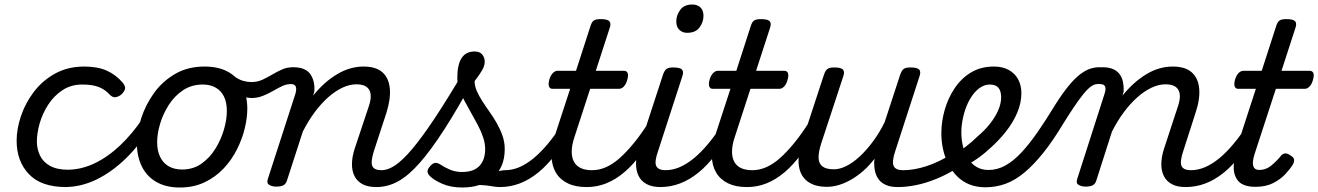

<svg xmlns="http://www.w3.org/2000/svg" viewBox="-20 -815 5863 854"><path d="M274 17Q163 17 108.5 -40.5Q54 -98 54 -189Q54 -242 73.5 -299.5Q93 -357 131 -407Q169 -457 225.5 -488Q282 -519 355 -519Q414 -519 454.5 -501Q495 -483 525 -448Q540 -430 535.5 -417.5Q531 -405 519 -394Q506 -384 493 -382.5Q480 -381 466 -396Q447 -417 419 -428Q391 -439 346 -439Q296 -439 258 -414Q220 -389 194.5 -349.5Q169 -310 156.5 -266.5Q144 -223 144 -185Q144 -153 157.5 -124Q171 -95 202 -77.5Q233 -60 284 -60Q298 -60 303.5 -48.5Q309 -37 307 -21.5Q305 -6 296.5 5.5Q288 17 274 17Z M268 17Q259 17 255 5.5Q251 -6 252.5 -21.5Q254 -37 261 -48.5Q268 -60 279 -60Q340 -60 399.5 -88Q459 -116 514 -168Q569 -220 615 -289Q621 -297 633 -292Q645 -287 653.5 -277.5Q662 -268 656 -259Q604 -173 541 -111.5Q478 -50 409 -16.5Q340 17 268 17Z M780 19Q718 19 675 -6Q632 -31 610.5 -75.5Q589 -120 589 -176Q589 -229 608 -288.5Q627 -348 664.5 -400.5Q702 -453 758.5 -486Q815 -519 890 -519Q952 -519 994.5 -495.5Q1037 -472 1058.5 -429.5Q1080 -387 1080 -331Q1080 -291 1068.5 -243.5Q1057 -196 1033.5 -149.5Q1010 -103 974 -65Q938 -27 889.5 -4Q841 19 780 19ZM790 -61Q839 -61 876 -87Q913 -113 938 -153.5Q963 -194 976 -238.5Q989 -283 989 -321Q989 -360 976 -386Q963 -412 939 -425.5Q915 -439 882 -439Q832 -439 794 -413.5Q756 -388 730.5 -348Q705 -308 692 -264Q679 -220 679 -183Q679 -144 692.5 -116.5Q706 -89 731 -75Q756 -61 790 -61Z M1098 -379Q1083 -379 1064 -384.5Q1045 -390 1027.5 -399Q1010 -408 997 -418Q988 -425 986 -438Q984 -451 987.5 -463.5Q991 -476 998 -482Q1005 -488 1014 -481Q1041 -461 1061 -455.5Q1081 -450 1098 -450Q1125 -450 1147.5 -460.5Q1170 -471 1191 -483.5Q1212 -496 1234.5 -506Q1257 -516 1283 -516Q1298 -516 1304.5 -504.5Q1311 -493 1310 -478.5Q1309 -464 1299.5 -452.5Q1290 -441 1273 -441Q1254 -441 1235 -432Q1216 -423 1194.5 -410.5Q1173 -398 1149 -388.5Q1125 -379 1098 -379Z M1654 17Q1616 17 1592 4Q1568 -9 1556.5 -32.5Q1545 -56 1545.5 -86.5Q1546 -117 1557 -152L1621 -344Q1631 -374 1628.5 -395.5Q1626 -417 1610.5 -428.5Q1595 -440 1565 -440Q1535 -440 1503 -425Q1471 -410 1439.5 -382Q1408 -354 1379.5 -315.5Q1351 -277 1327 -230L1256 -11Q1252 2 1241.5 8.5Q1231 15 1208 15Q1192 15 1178.5 8Q1165 1 1171 -18L1294 -398Q1300 -419 1295.5 -430Q1291 -441 1274 -441Q1260 -441 1254 -452.5Q1248 -464 1249 -478.5Q1250 -493 1259 -504.5Q1268 -516 1284 -516Q1312 -516 1331 -508Q1350 -500 1360.5 -485Q1371 -470 1375.5 -450Q1380 -430 1378 -408L1373 -390Q1398 -421 1424.5 -444.5Q1451 -468 1479.5 -485Q1508 -502 1537.5 -510.5Q1567 -519 1596 -519Q1653 -519 1681.5 -493Q1710 -467 1714 -420Q1718 -373 1698 -311L1643 -143Q1628 -95 1636 -76.5Q1644 -58 1677 -58Q1691 -58 1697 -46.5Q1703 -35 1700.5 -20.5Q1698 -6 1686.5 5.5Q1675 17 1654 17Z M1654 17Q1635 17 1629 5.5Q1623 -6 1627.5 -20.5Q1632 -35 1645 -46.5Q1658 -58 1677 -58Q1706 -58 1739 -80.5Q1772 -103 1814.5 -153.5Q1857 -204 1912.5 -287.5Q1968 -371 2041 -494Q2049 -507 2063.5 -505Q2078 -503 2087.5 -492.5Q2097 -482 2090 -468Q2016 -332 1956 -239Q1896 -146 1846 -89.5Q1796 -33 1750 -8Q1704 17 1654 17Z M2205 17Q2186 17 2165 13Q2144 9 2118 8Q2092 7 2058 13L2090 -17Q2119 -29 2145 -38.5Q2171 -48 2193 -53Q2215 -58 2228 -58Q2237 -58 2239.5 -46.5Q2242 -35 2238.5 -20.5Q2235 -6 2226 5.5Q2217 17 2205 17ZM2036 19Q1986 19 1948.5 3Q1911 -13 1892 -32Q1882 -42 1881.5 -52.5Q1881 -63 1895 -78Q1906 -90 1916.5 -90.5Q1927 -91 1941 -82Q1955 -72 1980 -61Q2005 -50 2035 -50Q2087 -50 2112.5 -77Q2138 -104 2138 -152Q2138 -177 2129 -204Q2120 -231 2105.5 -258.5Q2091 -286 2075.5 -313Q2060 -340 2045.5 -367.5Q2031 -395 2022.5 -420Q2014 -445 2014 -468Q2014 -527 2033 -556.5Q2052 -586 2091 -586Q2114 -586 2125 -572.5Q2136 -559 2136 -541Q2136 -523 2125 -503.5Q2114 -484 2091 -454Q2091 -433 2100.5 -411Q2110 -389 2125 -365.5Q2140 -342 2157.5 -317.5Q2175 -293 2190 -266.5Q2205 -240 2215 -211.5Q2225 -183 2225 -152Q2225 -70 2172.5 -25.5Q2120 19 2036 19Z M2204 17Q2190 17 2183.5 5.5Q2177 -6 2179.5 -20.5Q2182 -35 2194 -46.5Q2206 -58 2227 -58Q2258 -58 2289 -71Q2320 -84 2352 -110Q2384 -136 2417 -175.5Q2450 -215 2484 -268Q2493 -282 2504.5 -281Q2516 -280 2523 -270.5Q2530 -261 2525 -249Q2490 -181 2452.5 -131Q2415 -81 2374.5 -48Q2334 -15 2291.5 1Q2249 17 2204 17Z M2588 17Q2539 17 2504.5 0Q2470 -17 2452 -48Q2434 -79 2433 -121.5Q2432 -164 2449 -215L2516 -420H2437Q2426 -420 2422 -430Q2418 -440 2423 -460Q2429 -480 2439 -490Q2449 -500 2459 -500H2542L2606 -698Q2612 -718 2621.5 -724Q2631 -730 2651 -730Q2682 -730 2690.5 -720.5Q2699 -711 2692 -691L2630 -500H2756Q2767 -500 2771.5 -490.5Q2776 -481 2770 -460Q2765 -441 2755 -430.5Q2745 -420 2734 -420H2605L2535 -205Q2523 -169 2523 -141Q2523 -113 2533.5 -94.5Q2544 -76 2564 -67Q2584 -58 2612 -58Q2626 -58 2631.5 -46.5Q2637 -35 2635 -20.5Q2633 -6 2621 5.5Q2609 17 2588 17Z M2591 17Q2577 17 2570.5 5.5Q2564 -6 2566.5 -20.5Q2569 -35 2581 -46.5Q2593 -58 2614 -58Q2644 -58 2674.5 -71Q2705 -84 2736 -111.5Q2767 -139 2800.5 -180Q2834 -221 2869 -277Q2878 -290 2890 -289Q2902 -288 2908.5 -278.5Q2915 -269 2909 -257Q2873 -187 2835 -135Q2797 -83 2757.5 -49.5Q2718 -16 2676.5 0.5Q2635 17 2591 17Z M2918 17Q2881 17 2856.5 4Q2832 -9 2820.5 -32.5Q2809 -56 2809 -86Q2809 -116 2821 -152L2929 -483Q2936 -503 2945.5 -509Q2955 -515 2974 -515Q3005 -515 3013.5 -505.5Q3022 -496 3015 -476L2907 -143Q2890 -95 2899 -76.5Q2908 -58 2941 -58Q2955 -58 2961 -46.5Q2967 -35 2964.5 -20.5Q2962 -6 2950.5 5.5Q2939 17 2918 17ZM3036 -669Q3016 -669 3002 -682Q2988 -695 2988 -720Q2988 -747 3005.5 -771Q3023 -795 3060 -795Q3081 -795 3095 -782.5Q3109 -770 3109 -744Q3109 -717 3091.5 -693Q3074 -669 3036 -669Z M2917 17Q2903 17 2896.5 5.5Q2890 -6 2892.5 -20.5Q2895 -35 2907 -46.5Q2919 -58 2940 -58Q2971 -58 3002 -71Q3033 -84 3065 -110Q3097 -136 3130 -175.5Q3163 -215 3197 -268Q3206 -282 3217.5 -281Q3229 -280 3236 -270.5Q3243 -261 3238 -249Q3203 -181 3165.5 -131Q3128 -81 3087.5 -48Q3047 -15 3004.5 1Q2962 17 2917 17Z M3301 17Q3252 17 3217.5 0Q3183 -17 3165 -48Q3147 -79 3146 -121.5Q3145 -164 3162 -215L3229 -420H3150Q3139 -420 3135 -430Q3131 -440 3136 -460Q3142 -480 3152 -490Q3162 -500 3172 -500H3255L3319 -698Q3325 -718 3334.5 -724Q3344 -730 3364 -730Q3395 -730 3403.5 -720.5Q3412 -711 3405 -691L3343 -500H3469Q3480 -500 3484.5 -490.5Q3489 -481 3483 -460Q3478 -441 3468 -430.5Q3458 -420 3447 -420H3318L3248 -205Q3236 -169 3236 -141Q3236 -113 3246.5 -94.5Q3257 -76 3277 -67Q3297 -58 3325 -58Q3339 -58 3344.5 -46.5Q3350 -35 3348 -20.5Q3346 -6 3334 5.5Q3322 17 3301 17Z M3304 17Q3290 17 3283.5 5.5Q3277 -6 3279.5 -20.5Q3282 -35 3294 -46.5Q3306 -58 3327 -58Q3357 -58 3387.5 -71Q3418 -84 3449 -111.5Q3480 -139 3513.5 -180Q3547 -221 3582 -277Q3591 -290 3603 -289Q3615 -288 3621.5 -278.5Q3628 -269 3622 -257Q3586 -187 3548 -135Q3510 -83 3470.5 -49.5Q3431 -16 3389.5 0.5Q3348 17 3304 17Z M3658 16Q3604 16 3572 -8Q3540 -32 3533.5 -76.5Q3527 -121 3546 -181L3645 -483Q3652 -503 3661.5 -509Q3671 -515 3690 -515Q3721 -515 3729.5 -505.5Q3738 -496 3731 -476L3632 -175Q3620 -137 3621 -112Q3622 -87 3638.5 -74.5Q3655 -62 3689 -62Q3716 -62 3745.5 -77Q3775 -92 3805 -120Q3835 -148 3863.5 -186.5Q3892 -225 3915 -272L3984 -483Q3991 -503 4000.5 -509Q4010 -515 4029 -515Q4060 -515 4068.5 -505.5Q4077 -496 4070 -476L3962 -143Q3946 -95 3955 -76.5Q3964 -58 3996 -58Q4010 -58 4016 -46.5Q4022 -35 4019.5 -20.5Q4017 -6 4005 5.5Q3993 17 3972 17Q3943 17 3922.5 8.5Q3902 0 3890 -15Q3878 -30 3873 -49.5Q3868 -69 3868 -92L3870 -109Q3847 -79 3821 -56Q3795 -33 3767.5 -17Q3740 -1 3712.5 7.5Q3685 16 3658 16Z M3975 17Q3956 17 3950 5.5Q3944 -6 3948.5 -20.5Q3953 -35 3966 -46.5Q3979 -58 3998 -58Q4046 -58 4101 -76Q4156 -94 4210 -128Q4221 -136 4231 -130.5Q4241 -125 4247 -113Q4253 -101 4252.5 -88.5Q4252 -76 4242 -70Q4193 -39 4145 -19.5Q4097 0 4054 8.5Q4011 17 3975 17Z M4209 -121Q4243 -138 4273.5 -161Q4304 -184 4329 -209Q4359 -234 4382.5 -263.5Q4406 -293 4419.5 -323.5Q4433 -354 4433 -382Q4433 -410 4421 -424.5Q4409 -439 4382 -439Q4368 -439 4361.5 -451Q4355 -463 4356.5 -479Q4358 -495 4369 -507Q4380 -519 4401 -519Q4440 -519 4467.5 -503.5Q4495 -488 4509 -461.5Q4523 -435 4523 -401Q4523 -357 4504.5 -313.5Q4486 -270 4454 -229.5Q4422 -189 4381 -153Q4351 -125 4314.5 -101Q4278 -77 4240 -57Z M4363 18Q4324 18 4292.5 5.5Q4261 -7 4238 -30Q4215 -53 4199 -83.5Q4183 -114 4175 -149.5Q4167 -185 4167 -222Q4167 -274 4182 -326.5Q4197 -379 4226.5 -423Q4256 -467 4299.5 -493Q4343 -519 4401 -519Q4412 -519 4415.5 -507Q4419 -495 4415.5 -479Q4412 -463 4403.5 -451Q4395 -439 4383 -439Q4361 -439 4341.5 -426.5Q4322 -414 4306 -392Q4290 -370 4279 -342.5Q4268 -315 4262 -284.5Q4256 -254 4256 -226Q4256 -195 4263 -165Q4270 -135 4284.5 -111.5Q4299 -88 4322 -73.5Q4345 -59 4377 -59Q4416 -59 4452 -79Q4488 -99 4523 -136.5Q4558 -174 4594.5 -226.5Q4631 -279 4671 -345Q4705 -399 4733 -433Q4761 -467 4785 -485Q4809 -503 4829.5 -509.5Q4850 -516 4871 -516Q4885 -516 4890.5 -504.5Q4896 -493 4894.5 -478.5Q4893 -464 4884.5 -452.5Q4876 -441 4860 -441Q4847 -441 4831.5 -429.5Q4816 -418 4797.5 -395Q4779 -372 4757.5 -340Q4736 -308 4711 -268Q4665 -191 4621.5 -136.5Q4578 -82 4536.5 -47.5Q4495 -13 4452.5 2.5Q4410 18 4363 18Z M5253 17Q5216 17 5192 4Q5168 -9 5156.5 -32.5Q5145 -56 5145.5 -86.5Q5146 -117 5157 -152L5220 -344Q5230 -374 5227.5 -395.5Q5225 -417 5209.5 -428.5Q5194 -440 5164 -440Q5134 -440 5102 -425Q5070 -410 5038.5 -382Q5007 -354 4978.5 -315.5Q4950 -277 4926 -230L4856 -11Q4852 2 4841.5 8.5Q4831 15 4808 15Q4792 15 4778.5 8Q4765 1 4771 -18L4893 -398Q4900 -419 4895.5 -430Q4891 -441 4873 -441Q4859 -441 4853 -452.5Q4847 -464 4848 -478.5Q4849 -493 4858.5 -504.5Q4868 -516 4883 -516Q4911 -516 4930 -508Q4949 -500 4960 -485Q4971 -470 4975 -450Q4979 -430 4978 -408L4973 -390Q4998 -421 5024.5 -444.5Q5051 -468 5079 -485Q5107 -502 5136.5 -510.5Q5166 -519 5196 -519Q5252 -519 5281 -493Q5310 -467 5314 -420Q5318 -373 5297 -311L5243 -143Q5227 -95 5235.5 -76.5Q5244 -58 5277 -58Q5291 -58 5296.5 -46.5Q5302 -35 5300 -20.5Q5298 -6 5286 5.5Q5274 17 5253 17Z M5254 17Q5240 17 5233.5 5.5Q5227 -6 5229.5 -20.5Q5232 -35 5244 -46.5Q5256 -58 5277 -58Q5308 -58 5339 -71Q5370 -84 5402 -110Q5434 -136 5467 -175.5Q5500 -215 5534 -268Q5543 -282 5554.5 -281Q5566 -280 5573 -270.5Q5580 -261 5575 -249Q5540 -181 5502.5 -131Q5465 -81 5424.5 -48Q5384 -15 5341.5 1Q5299 17 5254 17Z M5565 16Q5511 16 5488.5 -9Q5466 -34 5467.5 -76Q5469 -118 5485 -171L5566 -420H5487Q5476 -420 5472 -430Q5468 -440 5473 -460Q5479 -480 5489 -490Q5499 -500 5510 -500H5592L5656 -698Q5662 -718 5671.5 -724Q5681 -730 5701 -730Q5732 -730 5740.5 -720.5Q5749 -711 5742 -691L5680 -500H5806Q5817 -500 5821.5 -490.5Q5826 -481 5820 -460Q5815 -441 5805 -430.5Q5795 -420 5784 -420H5655L5560 -129Q5549 -94 5554.5 -76.5Q5560 -59 5581 -59Q5611 -59 5635 -79Q5659 -99 5676 -120Q5682 -129 5692.5 -132Q5703 -135 5718 -125Q5735 -115 5736 -105Q5737 -95 5731 -84Q5719 -64 5696.5 -40Q5674 -16 5641.5 0Q5609 16 5565 16Z"/></svg>

Font: Playwrite MX
Style: Regular
Weight: 400
Designer: Veronika Burian, José Scaglione
Foundry: TypeTogether
Version: Version 1.002